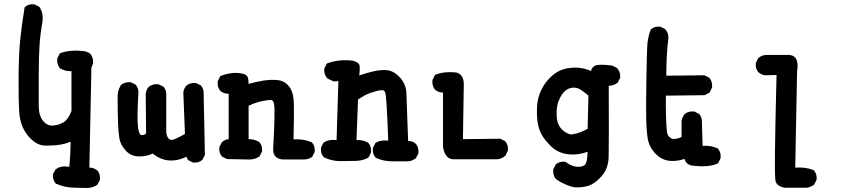

<svg xmlns="http://www.w3.org/2000/svg" viewBox="-20 -759 4040 922"><path d="M342.8 142.6Q293.9 142.6 251 124L249 123.5L247.6 122.1Q231.9 105 234.4 79.1V77.1L235.4 75.2L246.1 55.7L247.6 53.7L249.5 52.7Q272 36.6 302.7 41L312.5 42Q315.9 11.7 317.4 -19.5Q318.8 -48.8 319.3 -78.1Q293.9 -68.4 270.5 -64.5Q241.2 -59.6 199.2 -59.6Q153.8 -59.6 114.7 -106.9Q76.2 -153.3 72.3 -222.2Q68.4 -287.6 69.3 -397.5Q70.3 -507.3 78.1 -578.6Q85.9 -649.9 97.7 -720.2L98.1 -723.6L101.1 -726.1Q117.7 -740.7 143.6 -738.3H145.5L147 -737.3L166.5 -727.5L168.9 -726.1L170.4 -724.1Q180.2 -709 183.3 -690.9Q186.5 -672.9 183.6 -652.8Q173.8 -598.6 169.9 -543Q168 -515.1 167 -478.5Q166 -441.9 166 -396.5V-252Q166 -202.1 188 -177.2Q198.7 -165 210.4 -159.9Q222.2 -154.8 234.9 -156.2Q263.7 -158.7 286.1 -172.4Q307.1 -185.1 323.2 -225.6V-417.5Q293 -415.5 269.5 -430.2L267.6 -431.2L266.6 -432.6Q252.4 -451.2 254.9 -476.6V-478.5L255.9 -480L265.6 -499.5L267.6 -502.9L271 -504.4Q293.5 -512.2 318.8 -514.9Q344.2 -517.6 370.6 -514.6Q382.8 -514.6 393.6 -511.2Q404.3 -507.8 413.1 -501L414.1 -500L415 -499Q429.2 -480.5 426.8 -455.1V-453.6L426.3 -452.6L418.9 -434.6L409.2 45.9Q430.2 45.9 446.3 58.6L447.3 59.1L447.8 60.1Q462.4 76.7 460 102.5V104.5L459 106L449.2 125.5L448.2 127.4L445.8 128.9Q423.8 144.5 394 143.6Q368.2 142.6 342.8 142.6Z M904.8 20.5 885.3 10.7 882.3 9.3 880.9 5.9 875 -6.3Q854.5 3.9 834.7 8.3Q814.9 12.7 794.9 11.7Q752.9 9.8 713.4 -21.5Q684.1 -7.8 649.4 -7.8Q608.9 -7.8 583.5 -36.1Q571.8 -49.3 564.2 -63.2Q556.6 -77.1 553.7 -91.8Q548.8 -119.1 546.9 -165.5Q544.9 -211.9 544.9 -295.9Q544.9 -305.7 546.6 -315.2Q548.3 -324.7 551.8 -333.3Q555.2 -341.8 560.1 -350.1L561 -351.6L562.5 -352.5Q571.8 -359.4 583 -362.3Q594.2 -365.2 606.4 -364.3H608.4L609.9 -363.3L629.4 -353.5L631.3 -352.5L632.3 -351.1Q647 -334.5 644.5 -308.6Q637.7 -201.2 642.1 -153.3Q643.6 -137.7 646.7 -127.7Q649.9 -117.7 652.8 -114.3Q655.8 -110.8 659.2 -110.4Q672.9 -108.4 681.6 -119.1L679.7 -307.6V-308.1V-308.6Q680.2 -311 680.7 -313.2Q681.2 -315.4 681.6 -317.6Q682.1 -319.8 682.9 -322Q683.6 -324.2 684.3 -326.2Q685.1 -328.1 686.3 -330.1Q687.5 -332 688.5 -334Q689.5 -335.9 690.9 -337.6Q692.4 -339.4 693.8 -341.3L694.3 -342.3L695.3 -342.8Q713.9 -356.9 739.3 -354.5H740.7L742.7 -353.5L763.2 -343.8L764.6 -342.8L766.1 -341.3Q780.3 -324.7 778.3 -299.3V-130.9Q778.3 -118.2 781.2 -108.9Q784.2 -99.6 790 -93.3Q799.3 -83 816.9 -90.3Q838.4 -98.6 868.2 -115.7L860.4 -313V-314V-314.5Q861.3 -323.7 865 -332Q868.7 -340.3 874.5 -347.2L875 -348.1L876 -348.6Q894.5 -362.8 919.9 -360.4H921.9L923.3 -359.4L942.9 -349.6L944.8 -348.6L945.8 -347.2Q960 -330.6 958 -305.2L963.9 -17.6V-15.1L962.9 -13.2L953.1 6.3L952.1 8.3L950.7 9.3Q934.1 23.9 908.2 21.5H906.2Z M1438.5 6.8H1340.8Q1338.9 6.8 1337.2 6.6Q1335.4 6.3 1333.5 6.3Q1311 3.9 1300.3 -10.7Q1289.6 -25.4 1292 -48.8Q1301.8 -225.1 1296.4 -256.8Q1294.4 -270.5 1289.3 -275.1Q1284.2 -279.8 1274.4 -278.8Q1265.6 -277.8 1256.6 -276.6Q1247.6 -275.4 1238.5 -273.4Q1229.5 -271.5 1220.2 -269Q1196.3 -262.2 1173.8 -251V-90.8Q1183.1 -90.8 1191.7 -89.4Q1200.2 -87.9 1208.3 -85Q1216.3 -82 1223.6 -77.6L1225.1 -77.1L1226.1 -75.7Q1240.7 -59.1 1238.3 -33.2V-31.2L1237.3 -29.8L1227.5 -10.3L1226.1 -7.8L1224.1 -6.3Q1200.2 8.8 1169.4 6.8L1072.3 4.9H1069.8L1067.9 3.9L1048.3 -5.9L1046.4 -6.8L1045.4 -8.3Q1030.8 -24.9 1033.2 -50.8V-52.7L1034.2 -54.2L1043.9 -73.7L1044.9 -75.2L1045.9 -76.2Q1059.1 -89.4 1078.1 -90.8V-308.6Q1055.7 -308.6 1039.1 -321.3L1038.1 -322.3L1037.1 -323.2Q1022.9 -341.8 1025.4 -367.2V-369.1L1026.4 -370.6L1036.1 -390.1L1038.1 -393.6L1041.5 -395Q1082.5 -411.1 1122.1 -408.7Q1143.1 -407.2 1156 -401.6Q1168.9 -396 1171.4 -382.8Q1172.4 -377.4 1172.9 -370.4Q1173.3 -363.3 1173.8 -356Q1210.9 -366.7 1245.1 -372.1Q1286.1 -377.9 1316.4 -374Q1327.1 -372.6 1336.9 -368.4Q1346.7 -364.3 1354.7 -357.7Q1362.8 -351.1 1369.6 -341.8Q1389.6 -314.9 1391.1 -264.2Q1392.6 -217.8 1389.6 -89.8Q1413.6 -91.3 1434.8 -87.9Q1456.1 -84.5 1475.6 -76.2L1477.5 -75.7L1479 -73.7Q1493.7 -57.1 1491.2 -31.2V-29.3L1490.2 -27.8L1480.5 -8.3L1479.5 -6.3L1477.5 -4.9Q1460.9 6.8 1438.5 6.8Z M1862.3 15.6Q1821.3 15.6 1785.6 -1L1784.2 -2L1782.7 -3.4Q1768.1 -20 1770.5 -46.9V-48.8L1771.5 -50.3L1781.2 -69.8L1782.7 -72.3L1784.7 -73.7Q1806.2 -87.4 1844.2 -84Q1836.9 -294.4 1830.1 -313.5Q1827.6 -321.3 1823.2 -324Q1818.8 -326.7 1810.1 -325.7Q1788.1 -323.2 1758.8 -313Q1745.1 -308.1 1730 -300Q1714.8 -292 1699.2 -280.8L1691.9 -86.4Q1707.5 -87.4 1721.4 -84.2Q1735.4 -81.1 1747.1 -73.7L1748.5 -72.8L1749.5 -71.8Q1764.2 -55.2 1761.7 -28.3V-26.4L1760.7 -24.9L1751 -5.4L1749.5 -2.4L1746.6 -1Q1719.2 13.7 1685.5 13.7Q1654.3 13.7 1616.7 14.6Q1576.2 15.6 1536.6 -2.9L1535.2 -3.9L1533.7 -5.4Q1519 -22 1521.5 -48.8V-50.8L1522.5 -52.2L1532.2 -71.8L1533.7 -74.2L1536.1 -75.7Q1560.5 -90.8 1596.2 -86.4L1605 -369.6L1584.5 -368.2H1582L1580.1 -369.1L1554.7 -380.9L1552.7 -381.8L1551.3 -383.3Q1534.7 -401.9 1537.1 -427.7V-429.7L1538.1 -431.2L1547.9 -450.7L1549.8 -454.1L1553.2 -455.6Q1598.1 -471.7 1647.9 -469.7Q1665 -469.2 1676.5 -466.8Q1688 -464.4 1697 -458Q1706.1 -451.7 1707 -441.4Q1708 -433.1 1707.5 -422.1Q1707 -411.1 1705.1 -396.5Q1738.8 -408.7 1769.5 -415.5Q1789.1 -420.4 1806.6 -421.9Q1824.2 -423.3 1839.8 -421.9Q1856.4 -419.9 1872.1 -410.6Q1887.7 -401.4 1901.9 -385.3Q1930.7 -352.5 1931.6 -311Q1932.1 -298.8 1933.1 -269Q1934.1 -239.3 1935.8 -192.4Q1937.5 -145.5 1939.9 -82Q1950.7 -82 1959.7 -78.9Q1968.8 -75.7 1976.1 -68.8L1976.6 -68.4L1977.1 -67.9Q1991.7 -51.3 1989.3 -24.4V-22.5L1988.3 -21L1978.5 -1.5L1977.5 0.5L1975.6 2Q1960 13.2 1941.4 15.6H1940.9H1940.4Z M2158.2 5.9Q2136.7 5.9 2124 -10.3Q2111.3 -26.4 2107.4 -54.2V-55.2V-55.7V-314.5Q2096.7 -314.5 2087.6 -317.6Q2078.6 -320.8 2070.3 -327.1L2069.3 -328.1L2068.4 -329.1Q2054.2 -347.7 2056.6 -373V-375L2057.6 -376.5L2067.4 -396L2069.3 -399.4L2072.8 -400.9Q2115.7 -417 2168.9 -411.1H2169.4H2169.9Q2190.9 -406.7 2200 -388.9Q2209 -371.1 2207 -344.2L2203.1 -90.8L2379.9 -92.8H2382.3L2384.3 -91.8L2403.8 -82L2405.8 -81.1L2406.7 -79.6Q2421.4 -63 2418.9 -37.1V-35.6L2418 -33.7L2408.2 -13.2L2407.2 -11.7L2405.8 -10.3Q2389.6 3.4 2369.1 5.9H2368.7H2368.2Z M2738.3 140.6Q2722.7 137.2 2707.8 131.6Q2692.9 126 2678.5 118.7Q2664.1 111.3 2650.9 101.6L2649.4 101.1L2648.4 99.6Q2634.3 81.1 2636.7 55.7V53.7L2637.7 52.2L2647.5 32.7L2648.4 30.8L2649.9 29.8Q2666.5 15.1 2692.4 17.6L2694.8 18.1L2697.3 19.5Q2729.5 43 2758.3 42Q2765.6 42 2771.5 40.8Q2777.3 39.6 2781.5 37.6Q2785.6 35.6 2788.3 33.2Q2791 30.8 2792.5 27.3Q2800.3 13.7 2801.8 -30.3Q2759.8 -14.2 2714.8 -17.6Q2661.6 -22 2627 -55.7Q2593.8 -87.9 2579.1 -116.2Q2571.8 -130.4 2567.1 -146.5Q2562.5 -162.6 2560.5 -180.7Q2556.6 -215.8 2559.6 -253.9Q2561 -272.9 2565.9 -291.3Q2570.8 -309.6 2579.1 -326.7Q2595.2 -360.4 2623 -387.7Q2632.3 -397 2642.3 -404.3Q2652.3 -411.6 2663.3 -417.2Q2674.3 -422.9 2685.5 -426.3Q2719.7 -436.5 2758.3 -433.6Q2766.1 -433.1 2773.7 -431.6Q2781.2 -430.2 2788.8 -428.2Q2796.4 -426.3 2803.5 -423.8Q2810.5 -421.4 2817.9 -418Q2824.7 -442.9 2848.1 -446.8Q2856.4 -447.8 2866.9 -448Q2877.4 -448.2 2890.1 -447.3Q2902.8 -446.3 2918.5 -444.3L2919.9 -443.8L2921.4 -443.4L2940.9 -433.6L2942.4 -432.6L2943.8 -431.2Q2960.4 -412.6 2958 -386.7V-384.8L2957 -383.3L2947.3 -363.8L2946.3 -361.8L2943.8 -360.4Q2935.1 -354 2924.6 -350.6Q2914.1 -347.2 2903.3 -346.7Q2904.3 -57.6 2902.8 -5.4Q2901.4 50.8 2868.7 87.4Q2836.4 123.5 2805.2 133.3Q2774.4 142.6 2739.7 140.6H2738.8ZM2769.5 -125 2801.8 -140.1 2805.7 -299.3Q2800.8 -303.7 2795.9 -307.9Q2791 -312 2786.4 -315.4Q2781.7 -318.8 2777.1 -322.3Q2772.5 -325.7 2767.6 -328.6Q2749.5 -340.3 2728.5 -337.9Q2717.8 -336.4 2708.7 -332.3Q2699.7 -328.1 2691.9 -320.8Q2675.3 -305.7 2663.1 -275.4Q2659.7 -268.1 2657.7 -259.8Q2655.8 -251.5 2654.5 -241.9Q2653.3 -232.4 2653.1 -221.9Q2652.8 -211.4 2653.3 -199.7Q2655.8 -156.2 2683.1 -133.3Q2710 -110.8 2728 -113.8Q2749 -116.7 2769.5 -125Z M3312 37.1Q3300.3 36.6 3291 32.7Q3281.7 28.8 3275.6 21.5Q3269.5 14.2 3266.6 3.9Q3234.9 15.6 3201.2 13.7Q3180.7 12.7 3162.4 4.2Q3144 -4.4 3128.9 -20Q3098.1 -50.8 3090.8 -91.8Q3084 -130.9 3083 -195.3Q3082.5 -227.1 3082.8 -272.2Q3083 -317.4 3084 -376Q3085.9 -493.7 3087.9 -535.2Q3088.9 -556.6 3093 -576.7Q3097.2 -596.7 3104 -614.7L3105 -617.2L3106.9 -618.7Q3123.5 -633.3 3149.4 -630.9H3151.4L3152.8 -629.9L3172.4 -620.1L3173.8 -619.1L3175.3 -617.7Q3183.6 -608.4 3187 -597.2Q3190.4 -585.9 3189.5 -573.2Q3183.6 -528.3 3181.6 -481.4Q3180.7 -460.4 3180.2 -439Q3179.7 -417.5 3179.7 -395.5L3360.4 -397.5H3362.8L3364.7 -396.5L3384.3 -386.7L3386.2 -385.7L3387.7 -383.8Q3401.9 -365.2 3399.4 -339.8V-337.9L3398.4 -336.4L3388.7 -316.9L3387.2 -314L3384.3 -312.5L3364.7 -302.7L3362.8 -301.8H3360.4L3177.7 -299.8Q3176.8 -249.5 3178.2 -203.1Q3178.7 -186 3179.4 -171.9Q3180.2 -157.7 3180.9 -146.5Q3181.6 -135.3 3182.6 -127Q3183.6 -116.2 3188.5 -108.4Q3193.4 -100.6 3202.1 -95.2Q3205.6 -92.8 3210.2 -92Q3214.8 -91.3 3220.9 -91.8Q3227.1 -92.3 3235.4 -94.5Q3243.7 -96.7 3252.9 -101.1V-176.8V-177.2V-177.7Q3253.9 -184.1 3255.6 -189.7Q3257.3 -195.3 3260.3 -200.4Q3263.2 -205.6 3267.1 -210.4L3267.6 -211.4L3268.6 -211.9Q3287.1 -226.1 3312.5 -223.6H3314.5L3315.9 -222.7L3335.4 -212.9L3337.4 -211.9L3338.4 -210.4Q3345.7 -202.1 3348.6 -191.7Q3351.6 -181.2 3350.6 -168.5L3354 -58.6Q3393.6 -61.5 3425.3 -46.9L3427.2 -45.9L3428.7 -43.9Q3442.9 -26.4 3440.4 -1V1L3439.5 2.4L3429.7 22L3428.2 24.9L3425.3 26.4Q3385.7 44.9 3312 37.1Z M3748.5 142.6Q3737.8 140.6 3729.7 137.5Q3721.7 134.3 3715.3 128.7Q3709 123 3705.6 115.7Q3702.6 109.4 3701.7 77.9Q3700.7 46.4 3701.4 -27.8Q3702.1 -102.1 3703.9 -178.7Q3705.6 -255.4 3709 -398.9L3656.7 -397.5H3655.8H3655.3Q3646 -398.4 3637.7 -402.1Q3629.4 -405.8 3622.6 -411.6L3622.1 -412.1L3621.6 -412.6Q3606.9 -429.2 3609.4 -455.1V-457L3610.4 -458.5L3620.1 -478L3621.1 -480L3622.6 -481Q3636.7 -492.7 3655.3 -495.1H3655.8H3656.2H3767.6L3775.4 -494.6Q3819.3 -487.3 3807.6 -416L3798.8 45.9Q3846.7 42.5 3885.3 57.1L3887.7 58.1L3889.2 60.1Q3903.8 76.7 3901.4 102.5V104.5L3900.4 106L3890.6 125.5L3889.6 127.4L3887.7 128.9Q3872.1 140.1 3853.5 142.6H3853H3852.5H3750H3749Z"/></svg>

Font: NaikaiFont
Style: Bold
Weight: 700
Version: Version 1.89